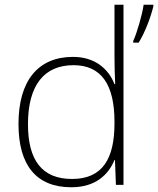

<svg xmlns="http://www.w3.org/2000/svg" viewBox="-20 -780 667 810"><path d="M281 10C382 10 437 -42 463 -105H465L469 0H501V-760H463V-544C463 -506 464 -464 466 -425H463C438 -489 381 -540 288 -540C141 -540 58 -440 58 -257C58 -83 133 10 281 10ZM627 -753V-760H586C580 -717 557 -639 542 -607V-600H565C593 -646 615 -705 627 -753ZM284 -25C158 -25 98 -103 98 -256C98 -420 166 -505 290 -505C409 -505 463 -421 463 -266V-260C463 -111 413 -25 284 -25Z"/></svg>

Font: Noto Sans Meetei Mayek ExtraLight
Style: Regular
Weight: 200
Designer: Monotype Design Team and Neelakash Kshetrimayum
Foundry: Monotype Imaging Inc.
Version: Version 2.002